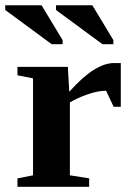

<svg xmlns="http://www.w3.org/2000/svg" viewBox="-40 -715 504 735"><path d="M225.1 -363.8Q277.8 -422.4 319.6 -448Q361.3 -473.6 396 -473.6H422.4V-306.2H395L366.2 -367.7Q335.4 -367.7 296.4 -354.2Q257.3 -340.8 227.5 -322.8V-43.9L301.3 -32.2V0H26.9V-32.2L86.4 -43.9V-415L26.9 -426.8V-459H219.7ZM157.7 -545.9 -20 -676.8V-694.8H119.1L199.7 -561.5V-545.9ZM352.1 -545.9 174.3 -676.8V-694.8H313.5L394 -561.5V-545.9Z"/></svg>

Font: Tinos
Style: Bold
Weight: 700
Designer: Steve Matteson
Foundry: Monotype Imaging Inc.
Version: Version 1.23